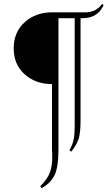

<svg xmlns="http://www.w3.org/2000/svg" viewBox="-20 -763 560 982"><path d="M405 -670C405 -670 405 -670 405 -670C456 -671 491 -694 510 -737C510 -737 503 -743 503 -743C503 -743 503 -743 503 -743C494 -732 485 -723 477 -718C477 -718 477 -718 477 -718C473 -715 469 -713 466 -711C462 -708 458 -707 454 -706C449 -705 446 -704 443 -703C440 -702 437 -701 433 -701C428 -700 425 -700 424 -700C423 -700 420 -700 415 -700C410 -700 408 -700 408 -700C408 -700 246 -700 246 -700C246 -700 246 -700 246 -700C191 -700 144 -683 107 -650C69 -616 50 -571 50 -516C50 -461 69 -416 106 -383C143 -350 189 -333 246 -333C246 -333 246 0 246 0C246 0 246 0 246 0C247 9 247 24 247 47C247 70 244 92 237 114C230 137 213 162 186 190C186 190 193 199 193 199C193 199 193 199 193 199C222 184 244 162 259 133C259 133 259 133 259 133C272 106 279 62 279 0C279 0 279 -670 279 -670C279 -670 362 -670 362 -670C362 -670 362 -145 362 -145C362 -145 362 -145 362 -145C362 -115 362 -95 361 -85C361 -85 361 -85 361 -85C360 -53 352 -23 335 5C335 5 344 13 344 13C344 13 344 13 344 13C363 -10 376 -33 383 -55C389 -77 392 -108 392 -147C392 -147 392 -670 392 -670C392 -670 405 -670 405 -670Z"/></svg>

Font: Cinzel Utterance
Style: Regular
Weight: 500
Designer: Natanael Gama
Foundry: ""
Version: ""